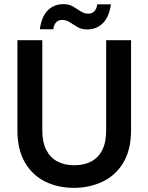

<svg xmlns="http://www.w3.org/2000/svg" viewBox="-20 -894 716 926"><path d="M336 12Q260 12 198.5 -18Q137 -48 100.5 -110Q64 -172 64 -266V-700H184V-265Q184 -208 203 -171Q222 -134 256.5 -115.5Q291 -97 338 -97Q386 -97 420.5 -115.5Q455 -134 473.5 -171Q492 -208 492 -265V-700H612V-266Q612 -172 575 -110Q538 -48 475 -18Q412 12 336 12ZM401 -752Q373 -752 353.5 -763.5Q334 -775 317 -786.5Q300 -798 280 -798Q263 -798 251.5 -787Q240 -776 237 -753H172Q181 -815 211 -844.5Q241 -874 285 -874Q313 -874 332.5 -862.5Q352 -851 369 -839.5Q386 -828 406 -828Q423 -828 434.5 -839Q446 -850 449 -873H515Q506 -811 475.5 -781.5Q445 -752 401 -752Z"/></svg>

Font: DM Sans 20pt SemiBold
Style: Regular
Weight: 600
Version: Version 4.004;gftools[0.9.30]